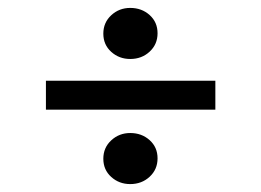

<svg xmlns="http://www.w3.org/2000/svg" viewBox="-20 -547 660 485"><path d="M309 -398Q281 -398 261 -416Q241 -434 241 -462Q241 -490 261 -508.5Q281 -527 309 -527Q338 -527 358 -509Q378 -491 378 -463Q378 -435 358 -416.5Q338 -398 309 -398ZM96 -270V-343H524V-270ZM309 -82Q281 -82 261 -100Q241 -118 241 -146Q241 -174 261 -192.5Q281 -211 309 -211Q338 -211 358 -193Q378 -175 378 -147Q378 -119 358 -100.5Q338 -82 309 -82Z"/></svg>

Font: Literata 7pt
Style: Regular
Weight: 400
Designer: Latin by Veronika Burian and Jose Scaglione. Greek by Irene Vlachou. Cyrillic by Vera Evstafieva.
Foundry: TypeTogether
Version: Version 3.002